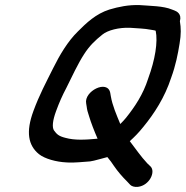

<svg xmlns="http://www.w3.org/2000/svg" viewBox="-20 -668 729 753"><path d="M318 -261.9 320 -249.8C321.1 -239.1 324.1 -226.8 329.2 -212.6C336.9 -186.8 349.6 -154.1 362.7 -124.1C313.9 -119.4 272.8 -117.4 236.9 -127.3C210.6 -133.9 203 -141 191.4 -157C184.1 -169 185.9 -194.6 200.2 -233C212.5 -266.4 224.1 -292.8 240.4 -323.6C259.8 -363.4 287.3 -420.9 309.1 -454.4C330.7 -488.3 352.8 -509.4 381.7 -532.5C402.4 -549.3 445.8 -560.8 490.2 -559C523.9 -556.3 543.7 -556.6 572 -551.3C586 -549.3 587.6 -548.6 590.6 -547.4C599.7 -503.4 588.4 -433.9 561.1 -360C561 -359.7 560.8 -359.1 560.7 -358.7C541.5 -298.3 509.2 -249.7 474.3 -206.1C467.4 -197.6 460.4 -190.2 451.7 -181.7C436.9 -217.7 420.7 -254.4 414.6 -290.9L412.3 -304.1C401.6 -357.3 308.2 -310.3 318 -261.9ZM685.5 -584.9C693.8 -613.8 672.2 -623.9 664.7 -626.7L654.5 -630.6C620.7 -644.9 569.1 -644.7 528 -648C484.2 -649.6 445.4 -641.4 409 -630.6C356.1 -613.9 318.4 -577.8 285.4 -544.6C245.7 -506 213.5 -451.3 188.2 -400.1C159.1 -341.7 134.8 -296.9 111.2 -233C80.5 -150 90.8 -98.1 132.3 -63.8C155.7 -45 200.6 -32.9 241 -31C273.3 -28.6 307.1 -33.7 333.2 -35C344.1 -35.5 400.7 -52.4 401.1 -51.9C411.8 -39.1 419.6 -28.7 426.3 -18.1C442.2 5 458.9 24.4 478.8 44.1L490.8 56.9C496.9 63.3 509.3 66.2 521.1 64.8C566.5 59.4 591.5 5.3 570.2 -15.4L557.8 -27.2C532.5 -54.2 513.3 -82.7 489 -114.4C506.2 -129.8 523.8 -147.3 541.8 -170C584.9 -222.3 626.2 -286.2 651.1 -362.6C669.3 -412.3 677.6 -455.8 684.3 -497C690.6 -534.3 689.9 -558 685.5 -584.9Z"/></svg>

Font: Just Breathe
Style: BdObl7
Weight: 400
Foundry: Cannot Into Space Fonts
Version: Version 0.72